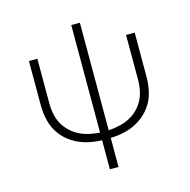

<svg xmlns="http://www.w3.org/2000/svg" viewBox="-107 -840 935 945"><g transform="rotate(-15 360.0 -367.5)"><path d="M338 0H382V-148Q421 -149 459 -158.5Q497 -168 530.5 -189.5Q564 -211 587.5 -243Q611 -275 620.5 -313.5Q630 -352 630 -391V-618H586V-391Q586 -358 578.5 -326.5Q571 -295 552 -268Q533 -241 505.5 -223Q478 -205 446 -197Q414 -189 382 -187V-735H338V-187Q306 -189 274.5 -197Q243 -205 215.5 -223Q188 -241 168.5 -268Q149 -295 141.5 -326.5Q134 -358 134 -391V-618H91V-391Q91 -352 100.5 -313.5Q110 -275 133 -243Q156 -211 189.5 -189.5Q223 -168 261 -158.5Q299 -149 338 -148Z"/></g></svg>

Font: Iosevka Sparkle Extralight
Style: Regular
Weight: 200
Designer: Belleve Invis
Foundry: Belleve Invis
Version: Version 4.5.0; ttfautohint (v1.8.3)